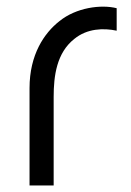

<svg xmlns="http://www.w3.org/2000/svg" viewBox="-20 -565 400 585"><path d="M70 -296.5V0H143.5V-269.5C143.5 -334 152.5 -404 206.5 -446.5C245.5 -478.5 295.5 -480 335.5 -471.5V-540C288 -552 212 -542 161 -500.5C115 -464.5 70 -399 70 -296.5Z"/></svg>

Font: Eudonet
Style: Regular
Weight: 400
Designer: Mikhail Sharanda
Foundry: Mikhail Sharanda
Version: Version 4.503;Glyphs 3.1.2 (3151)